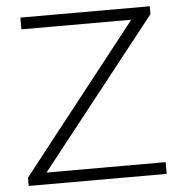

<svg xmlns="http://www.w3.org/2000/svg" viewBox="-50 -734 738 782"><g transform="rotate(-5 318.5 -343.0)"><path d="M36 0V-34L511 -638H62V-686H591V-654L113 -48H600V0Z"/></g></svg>

Font: Archivo Thin
Style: Regular
Weight: 250
Designer: Hector Gatti
Foundry: Omnibus-Type
Version: Version 2.001